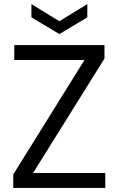

<svg xmlns="http://www.w3.org/2000/svg" viewBox="-20 -921 581 941"><path d="M45 0V-66L394 -627H50V-700H492V-634L142 -73H496V0ZM271 -754 134 -836V-901L271 -817L408 -901V-836Z"/></svg>

Font: DM Sans
Style: Regular
Weight: 400
Designer: Colophon Foundry, Jonny Pinhorn
Foundry: Colophon Foundry
Version: Version 4.004; ttfautohint (v1.8.4.7-5d5b)